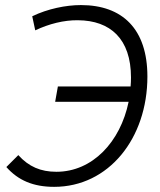

<svg xmlns="http://www.w3.org/2000/svg" viewBox="-20 -723 626 753"><path d="M192.4 9.8C405.8 9.8 558.1 -179.7 558.1 -422.9C558.1 -609.4 460 -703.1 297.4 -703.1C238.3 -703.1 167 -688.5 106.4 -659.2L118.2 -604C171.9 -629.4 231 -644.5 286.1 -643.6C412.6 -642.6 493.7 -570.8 493.7 -418.9C493.7 -407.2 493.2 -395.5 492.2 -383.8H207L196.3 -323.7H484.4C452.1 -166.5 342.8 -49.3 201.2 -49.3C139.6 -49.3 92.8 -69.3 51.8 -114.7L4.9 -67.9C51.3 -15.6 110.4 9.8 192.4 9.8Z"/></svg>

Font: Cascadia Mono NF Light
Style: Italic
Weight: 300
Italic angle: -10°
Monospace: yes
Designer: Aaron Bell
Foundry: Saja Typeworks
Version: Version 2404.023